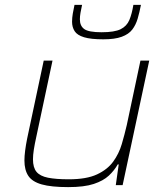

<svg xmlns="http://www.w3.org/2000/svg" viewBox="-20 -758 688 786"><path d="M259 8Q190 8 151 -3Q112 -14 96 -38Q80 -62 80 -101Q80 -119 83 -142Q86 -165 91 -190L159 -510H195L128 -195Q122 -168 118.5 -145.5Q115 -123 115 -106Q115 -72 129.5 -54.5Q144 -37 176.5 -30.5Q209 -24 262 -24Q334 -24 377 -44Q420 -64 443.5 -96.5Q467 -129 478.5 -168Q490 -207 499 -246L555 -510H591L482 0H454L466 -85H462Q448 -60 425.5 -39Q403 -18 364 -5Q325 8 259 8ZM403 -597Q352 -597 324 -605.5Q296 -614 285.5 -630.5Q275 -647 275 -669Q275 -685 278 -702.5Q281 -720 285 -738H316Q312 -720 309.5 -705.5Q307 -691 307 -679Q307 -652 325 -639Q343 -626 396 -626Q449 -626 474 -638.5Q499 -651 509.5 -676Q520 -701 526 -738H557Q551 -707 543.5 -681.5Q536 -656 521.5 -637Q507 -618 478.5 -607.5Q450 -597 403 -597Z"/></svg>

Font: Saira SemiExpanded Thin
Style: Italic
Weight: 250
Width: 6
Italic angle: -12°
Designer: Hector Gatti with collaboration of the Omnibus-Type team
Foundry: Omnibus-Type
Version: Version 1.101